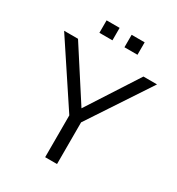

<svg xmlns="http://www.w3.org/2000/svg" viewBox="-226 -1021 1057 1149"><g transform="rotate(30 303.0 -446.5)"><path d="M624 -712 344 -288V0H262V-289L-18 -712H78L304 -362L530 -712ZM171 -893H261V-807H171ZM344 -893H434V-807H344Z"/></g></svg>

Font: PRinguin Sans
Style: Regular
Weight: 400
Designer: Vernon Adams
Foundry: Vernon Adams
Version: ""